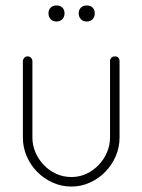

<svg xmlns="http://www.w3.org/2000/svg" viewBox="-20 -679 523 705"><path d="M242 6Q205 6 172.5 -9Q140 -24 116 -48.5Q92 -73 78 -105.5Q64 -138 64 -174V-454Q64 -461 69 -466.5Q74 -472 82 -472Q89 -472 94 -466.5Q99 -461 99 -454V-174Q99 -146 110 -120Q121 -94 140.5 -73.5Q160 -53 186 -41Q212 -29 242 -29Q272 -29 297.5 -41Q323 -53 342.5 -73.5Q362 -94 373 -120Q384 -146 384 -174V-455Q384 -462 389 -467Q394 -472 402 -472Q410 -472 414.5 -467Q419 -462 419 -455V-174Q419 -138 405 -105.5Q391 -73 366.5 -48Q342 -23 310 -8.5Q278 6 242 6ZM188 -659Q201 -659 209 -651Q217 -643 217 -630Q217 -617 209 -608.5Q201 -600 188 -600Q174 -600 166 -608.5Q158 -617 158 -630Q158 -643 166 -651Q174 -659 188 -659ZM299 -659Q312 -659 320 -651Q328 -643 328 -630Q328 -617 320 -608.5Q312 -600 299 -600Q285 -600 277 -608.5Q269 -617 269 -630Q269 -643 277 -651Q285 -659 299 -659Z"/></svg>

Font: AkaAcidDosis
Style: ExtraLight
Weight: 250
Designer: Edgar Tolentino, Pablo Impallari, Igino Marini, Aka-Acid
Foundry: Edgar Tolentino, Pablo Impallari, Igino Marini, Aka-Acid
Version: Version 1.007